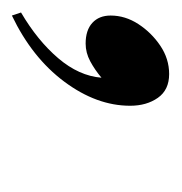

<svg xmlns="http://www.w3.org/2000/svg" viewBox="-22 -152 298 315"><g transform="rotate(90 126.5 6.0)"><path d="M142 -59Q142 -4 102.5 49Q63 102 -6 135L-11 120Q35 93 64 59Q93 25 96 -12Q83 -1 69 6.5Q55 14 40 14Q18 14 6 3Q-6 -8 -6 -27Q-6 -51 8 -72.5Q22 -94 43.5 -108.5Q65 -123 90 -123Q116 -123 129 -104.5Q142 -86 142 -59Z"/></g></svg>

Font: Playfair Display Medium
Style: Italic
Weight: 500
Italic angle: -14°
Designer: Claus Eggers Sørensen
Foundry: Claus Eggers Sørensen
Version: Version 1.203